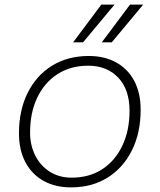

<svg xmlns="http://www.w3.org/2000/svg" viewBox="-20 -798 690 830"><path d="M287 12Q219 12 168.5 -16Q118 -44 90 -96.5Q62 -149 62 -222Q62 -321 99.5 -396.5Q137 -472 205 -514Q273 -556 364 -556Q432 -556 482.5 -528Q533 -500 560.5 -448Q588 -396 588 -323Q588 -224 550.5 -148.5Q513 -73 445.5 -30.5Q378 12 287 12ZM290 -30Q366 -30 422 -66.5Q478 -103 509 -168.5Q540 -234 540 -319Q540 -411 491 -462.5Q442 -514 361 -514Q285 -514 228.5 -477.5Q172 -441 141 -376Q110 -311 110 -225Q110 -170 132.5 -125.5Q155 -81 195.5 -55.5Q236 -30 290 -30ZM296 -615 418 -778H475L339 -615ZM420 -615 542 -778H599L463 -615Z"/></svg>

Font: Azeret Mono Thin Thin
Style: Italic
Weight: 250
Italic angle: -12°
Version: Version 1.002